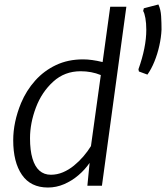

<svg xmlns="http://www.w3.org/2000/svg" viewBox="-20 -829 741 857"><path d="M638 -496 600 -510 598 -520Q615.5 -569 624.2 -612.8Q633 -656.5 633 -696Q633 -725.5 629 -748Q625 -770.5 619 -780L622 -792L687 -809Q697.5 -786.5 699.2 -756.8Q701 -727 701 -697Q699.5 -662.5 691.2 -625.2Q683 -588 669.2 -554.2Q655.5 -520.5 638 -496ZM194 8Q117 8 78 -48.5Q39 -105 39 -203Q39 -284 74 -369Q97.5 -425 136.8 -469Q176 -513 229.8 -538.5Q283.5 -564 351 -564Q370 -564 391.8 -561Q413.5 -558 438 -552L472 -799H544L435 0H370L380 -102Q359.5 -72 330.2 -47Q301 -22 266.2 -7Q231.5 8 194 8ZM207 -49Q235 -49 261 -60Q287 -71 310 -89.8Q333 -108.5 352.5 -131.2Q372 -154 386 -177L430 -494Q388.5 -511 340 -511Q268.5 -511 218 -465Q166.5 -418.5 140.2 -348.8Q114 -279 114 -212Q114 -158 124.8 -121.8Q135.5 -85.5 156.2 -67.2Q177 -49 207 -49Z"/></svg>

Font: Merriweather Sans Variable Regular
Style: Italic
Weight: 300
Italic angle: -8°
Designer: Eben Sorkin
Foundry: Eben Sorkin
Version: Version 2.001